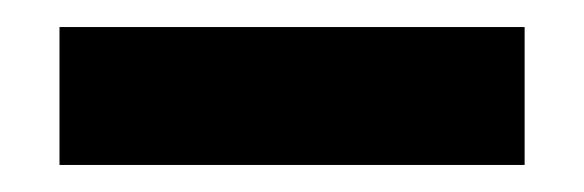

<svg xmlns="http://www.w3.org/2000/svg" viewBox="-20 -672 432 142"><path d="M24 -550H368V-652H24Z"/></svg>

Font: Charger Sport
Style: Blk
Weight: 900
Designer: Jasper
Foundry: Cannot Into Space Fonts
Version: Version 1.1